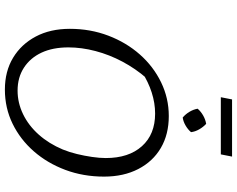

<svg xmlns="http://www.w3.org/2000/svg" viewBox="-112 -849 970 786"><g transform="rotate(90 373.0 -456.0)"><path d="M347 9Q272 9 216.5 -24.5Q161 -58 129.5 -117.5Q98 -177 98 -257Q98 -341 126 -414.5Q154 -488 203 -543.5Q252 -599 317 -630.5Q382 -662 455 -662Q530 -662 585.5 -629.5Q641 -597 672 -537Q703 -477 703 -397Q703 -312 675.5 -238.5Q648 -165 599.5 -109.5Q551 -54 486.5 -22.5Q422 9 347 9ZM351 -43Q401 -43 447.5 -65.5Q494 -88 531 -129.5Q568 -171 592 -228Q603 -255 610.5 -286Q618 -317 622.5 -348Q627 -379 627 -404Q627 -498 578.5 -552Q530 -606 445 -606Q402 -606 358.5 -592Q315 -578 273 -551L301 -572Q261 -526 232.5 -472.5Q204 -419 189 -362Q174 -305 174 -251Q174 -187 195.5 -141Q217 -95 257 -69Q297 -43 351 -43ZM378 -875 387 -921H621L612 -875ZM487 -815Q500 -803 509.5 -786.5Q519 -770 521 -753Q510 -740 493.5 -730.5Q477 -721 461 -719Q447 -731 437.5 -747Q428 -763 425 -780Q436 -793 452.5 -802.5Q469 -812 487 -815Z"/></g></svg>

Font: Piazzolla Thin Light
Style: Italic
Weight: 300
Italic angle: -11.3°
Version: Version 2.005